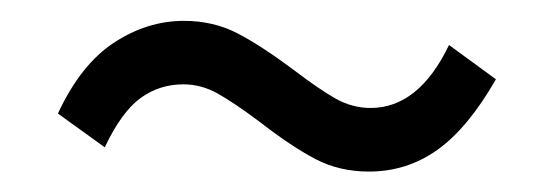

<svg xmlns="http://www.w3.org/2000/svg" viewBox="-20 -423 537 186"><path d="M158.2 -402.8Q186.5 -402.8 209.7 -390.9Q232.9 -378.9 264.2 -355.5Q288.6 -336.9 304.9 -327.6Q321.3 -318.4 338.9 -318.4Q385.7 -318.4 415 -379.4L460.4 -346.2Q433.6 -299.3 404.1 -278.1Q374.5 -256.8 337.4 -256.8Q308.6 -256.8 285.4 -269Q262.2 -281.2 231.9 -304.7Q206.5 -323.7 190.7 -332.5Q174.8 -341.3 157.7 -341.3Q134.3 -341.3 116 -327.9Q97.7 -314.5 81.5 -280.3L36.1 -313Q58.1 -360.4 90.3 -381.6Q122.6 -402.8 158.2 -402.8Z"/></svg>

Font: Varta
Style: Regular
Weight: 400
Designer: Joana Correia, Viktoriya Grabowska, Eben Sorkin
Foundry: Sorkin Type
Version: Version 1.002; ttfautohint (v1.3) -l 8 -r 24 -G 200 -x 12 -H